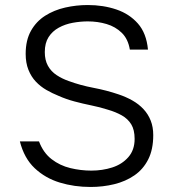

<svg xmlns="http://www.w3.org/2000/svg" viewBox="-20 -735 689 763"><path d="M340 8Q275 8 217.5 -9.5Q160 -27 118 -66.5Q76 -106 59 -173H135Q152 -128 185 -102.5Q218 -77 259.5 -67Q301 -57 343 -57Q387 -57 426 -69.5Q465 -82 490 -110.5Q515 -139 515 -183Q515 -219 501.5 -241Q488 -263 464 -276.5Q440 -290 409 -299Q378 -309 343.5 -316Q309 -323 275.5 -332Q242 -341 213 -354Q188 -364 164.5 -377.5Q141 -391 122.5 -410.5Q104 -430 93 -457.5Q82 -485 82 -521Q82 -575 103 -612.5Q124 -650 159.5 -672.5Q195 -695 239 -705Q283 -715 329 -715Q390 -715 442 -697.5Q494 -680 528 -641.5Q562 -603 568 -538H496Q489 -580 464 -604.5Q439 -629 403.5 -639.5Q368 -650 329 -650Q300 -650 269.5 -644.5Q239 -639 213.5 -625Q188 -611 173 -587.5Q158 -564 158 -528Q158 -496 170.5 -473.5Q183 -451 205 -436.5Q227 -422 253 -413Q299 -396 351.5 -386Q404 -376 451 -360Q481 -350 506.5 -335.5Q532 -321 550.5 -301Q569 -281 579 -255.5Q589 -230 589 -198Q589 -141 569 -101.5Q549 -62 514 -38Q479 -14 434 -3Q389 8 340 8Z"/></svg>

Font: Onest Light
Style: Regular
Weight: 300
Designer: Dmitri Voloshin, Andrey Kudryavtsev
Foundry: Dmitri Voloshin, Andrey Kudryavtsev
Version: Version 1.000;gftools[0.9.33]